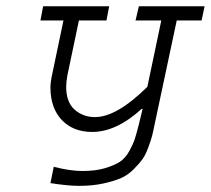

<svg xmlns="http://www.w3.org/2000/svg" viewBox="-20 -440 680 619"><path d="M427.7 -419.9H639.6L629.9 -374H549.8L478.5 -39.1Q473.6 -14.6 470.2 -1.5Q466.8 11.7 458 35.6Q449.2 59.6 439 73.7Q428.7 87.9 410.2 106.4Q391.6 125 368.7 134.8Q345.7 144.5 311.5 151.9Q277.3 159.2 235.4 159.2Q199.2 159.2 142.6 150.4L153.3 97.7Q206.1 111.3 246.1 111.3Q288.1 111.3 318.8 102.1Q349.6 92.8 367.2 81.1Q384.8 69.3 397.5 45.9Q410.2 22.5 415 6.8Q419.9 -8.8 427.7 -39.1L439.5 -87.9L437.5 -89.8Q355.5 -14.6 277.3 -14.6Q215.8 -14.6 179.2 -53.2Q142.6 -91.8 142.6 -158.2Q142.6 -174.8 148.4 -201.2L184.6 -374H110.4L119.1 -419.9H332L323.2 -374H234.4L197.3 -197.3Q193.4 -175.8 193.4 -160.2Q193.4 -110.4 220.7 -86.4Q248 -62.5 286.1 -62.5Q356.4 -62.5 455.1 -160.2L500 -374H417Z"/></svg>

Font: Thabit-Oblique
Style: Oblique
Weight: 500
Designer: Regenerated by Nadim Shaikli
Foundry: MAK Alagha
Version: 0.01